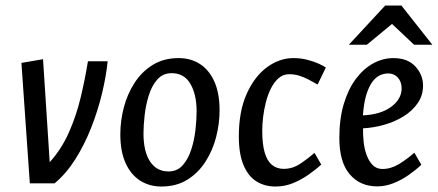

<svg xmlns="http://www.w3.org/2000/svg" viewBox="-20 -676 1614 708"><path d="M90 0 59 -444 138.7 -457.7 163.3 -78Q206.5 -125.7 233.9 -187.3Q261.3 -248.9 277.5 -316.7Q293.6 -384.5 304.3 -450H377Q371.7 -396.3 356.4 -332.4Q341.2 -268.5 316.4 -205.5Q291.7 -142.4 257.7 -88.7Q223.6 -35.1 181.3 0Z M574.7 11.8Q531.6 11.8 497.3 -9.6Q462.9 -31.1 443.3 -74.2Q423.7 -117.2 423.7 -180.9Q423.7 -229.9 436.5 -279.3Q449.3 -328.7 475.9 -370Q502.4 -411.4 543.1 -436.6Q583.8 -461.8 638.7 -461.8Q682.8 -461.8 716.7 -440.4Q750.6 -418.9 770.1 -376Q789.7 -333 789.7 -269.1Q789.7 -220.1 777 -170.7Q764.4 -121.3 737.8 -80Q711.3 -38.6 671 -13.4Q630.8 11.8 574.7 11.8ZM601.3 -43.8Q633.4 -43.8 653.6 -66.5Q673.8 -89.2 685.2 -124.3Q696.6 -159.5 700.8 -197.5Q705 -235.5 705 -266Q705 -327 682.3 -366.6Q659.5 -406.2 612.8 -406.2Q580.8 -406.2 560.2 -383Q539.6 -359.8 528.6 -324.2Q517.5 -288.5 513.3 -250.6Q509.1 -212.7 509.1 -184Q509.1 -117.2 533.3 -80.5Q557.6 -43.8 601.3 -43.8Z M995.7 11.8Q956.9 11.8 926.6 -6.5Q896.2 -24.9 878.5 -66Q860.7 -107 860.7 -172.9Q860.7 -266.2 889.9 -330.6Q919.1 -395.1 965.1 -428.5Q1011.1 -461.8 1061.3 -461.8Q1088.9 -461.8 1112.8 -455.6Q1136.7 -449.4 1155.1 -441.3Q1173.4 -433.1 1181.5 -426.8L1151.2 -364.3Q1134.1 -374.3 1117.9 -382.6Q1101.6 -391 1084.1 -396.7Q1066.6 -402.3 1046 -402.3Q1024.1 -402.3 1007.4 -387.8Q990.8 -373.3 979.1 -349.9Q967.4 -326.5 960.3 -298.5Q953.2 -270.5 950.1 -243.2Q947 -215.9 947 -194Q947 -145.7 955.7 -114.6Q964.5 -83.5 982.4 -68.4Q1000.3 -53.3 1026.2 -53.3Q1058.7 -53.3 1086.6 -71.9Q1114.5 -90.4 1139.6 -112.4L1164.7 -69Q1146.5 -52.6 1120 -33.6Q1093.5 -14.5 1062.1 -1.3Q1030.7 11.8 995.7 11.8Z M1371.1 11.3Q1307.6 11.3 1269.4 -33.6Q1231.3 -78.5 1231.3 -166.9Q1231.3 -237.6 1247.7 -292.6Q1264.2 -347.6 1292.4 -385.3Q1320.7 -423 1356.5 -442.4Q1392.4 -461.8 1430.2 -461.8Q1483.4 -461.8 1511.7 -430.9Q1540 -400 1540 -360.3Q1540 -324.3 1520.6 -296.1Q1501.3 -267.8 1469.2 -247.6Q1437.1 -227.5 1397.8 -216.2Q1358.6 -204.9 1318.7 -202.8Q1318.3 -179.2 1320.9 -153.1Q1323.6 -127 1332 -104.2Q1340.3 -81.4 1354.4 -67.2Q1368.5 -52.9 1390.1 -52.9Q1421.1 -52.9 1450.1 -70.3Q1479.1 -87.7 1507.9 -112.9L1533.7 -68.6Q1513.6 -49.4 1487.2 -30.9Q1460.7 -12.4 1430.9 -0.5Q1401.1 11.3 1371.1 11.3ZM1318.2 -250.6Q1383.5 -253.4 1422.2 -282Q1461 -310.6 1461 -350Q1461 -374.3 1447.1 -389.8Q1433.2 -405.2 1411.3 -405.2Q1398.4 -405.2 1384.1 -399.8Q1369.8 -394.5 1356.4 -378.6Q1343 -362.6 1332.5 -332.1Q1322.1 -301.6 1318.2 -250.6ZM1266.4 -511.1 1400.5 -655.7H1460.1L1574.2 -511.1H1506.9L1425.6 -587.7L1332.8 -511.1Z"/></svg>

Font: Ancizar Sans Thin
Style: Italic
Weight: 100
Italic angle: -4°
Designer: Cesar Puertas, Viviana Monsalve, Julian Moncada, Julian Prieto, Jose Castro, Mariel Hernandez, Felipe Aragon, Sara Alarc
Version: Version 8.100